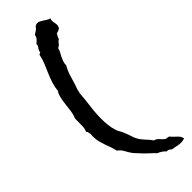

<svg xmlns="http://www.w3.org/2000/svg" viewBox="-352 -805 1122 1122"><g transform="rotate(-45 209.0 -243.5)"><path d="M398.4 294.9Q383.8 300.8 369.1 300.8Q352.5 300.8 336.4 296.9Q320.3 293 303.7 291Q295.9 284.2 290 280.3Q284.2 276.4 272.5 277.3Q254.9 256.8 226.6 246.1Q212.9 231.4 198.7 218.8Q184.6 206.1 170.9 192.4L142.6 162.1Q137.7 156.2 133.3 151.9Q128.9 147.5 125 142.6Q111.3 124 100.1 102.5Q88.9 81.1 69.3 67.4Q65.4 47.9 58.6 29.3Q51.8 10.7 45.4 -7.8Q39.1 -26.4 34.2 -44.9Q29.3 -63.5 29.3 -84V-95.7Q29.3 -101.6 31.2 -108.4Q28.3 -114.3 27.3 -123.5Q26.4 -132.8 19.5 -135.7Q28.3 -153.3 28.8 -173.8Q29.3 -194.3 29.3 -212.9V-227.5Q29.3 -237.3 31.2 -241.2Q31.2 -245.1 35.2 -251Q38.1 -258.8 39.6 -268.1Q41 -277.3 43 -286.1Q44.9 -300.8 46.9 -319.3Q48.8 -337.9 51.8 -356.9Q54.7 -376 59.6 -393.6Q64.5 -411.1 73.2 -422.9Q76.2 -454.1 85.4 -481.9Q94.7 -509.8 106.4 -536.6Q118.2 -563.5 129.4 -590.8Q140.6 -618.2 146.5 -648.4L160.2 -655.3V-659.2Q160.2 -666 163.1 -670.9Q166 -675.8 169.4 -680.2Q172.9 -684.6 175.8 -689.9Q178.7 -695.3 177.7 -704.1Q188.5 -713.9 197.8 -723.1Q207 -732.4 209 -749L230.5 -762.7Q241.2 -769.5 248 -781.2Q257.8 -788.1 268.6 -788.1Q277.3 -788.1 286.6 -783.2Q295.9 -778.3 304.7 -772.5Q313.5 -766.6 322.8 -760.7Q332 -754.9 341.8 -752.9Q339.8 -748 338.9 -744.1Q337.9 -740.2 337.9 -735.4Q337.9 -726.6 340.3 -717.8Q342.8 -709 342.8 -701.2Q342.8 -686.5 335 -675.8Q328.1 -671.9 321.8 -668.9Q315.4 -666 306.6 -665Q305.7 -662.1 302.7 -657.7Q299.8 -653.3 297.4 -648.9Q294.9 -644.5 293 -640.1Q291 -635.7 293 -633.8Q280.3 -627 272.5 -615.2Q264.6 -603.5 251 -598.6Q248 -584 241.2 -572.3L228.5 -548.8Q222.7 -537.1 217.8 -523.9Q212.9 -510.7 212.9 -493.2Q197.3 -466.8 188 -437Q178.7 -407.2 169.9 -377Q167 -367.2 162.6 -356.4Q158.2 -345.7 157.2 -335.9Q152.3 -321.3 151.9 -305.2Q151.4 -289.1 149.4 -274.4Q144.5 -237.3 140.6 -201.2Q136.7 -165 136.7 -127.9Q136.7 -101.6 139.6 -75.2Q142.6 -48.8 150.4 -24.4Q154.3 -10.7 161.6 0.5Q168.9 11.7 173.8 25.4Q183.6 47.9 190.9 71.8Q198.2 95.7 212.9 116.2Q225.6 132.8 239.7 147.5Q253.9 162.1 264.6 178.7Q283.2 183.6 293.9 196.8Q304.7 210 318.4 220.7Q324.2 222.7 332.5 223.1Q340.8 223.6 345.7 227.5L357.4 241.2Q370.1 252.9 381.8 264.2Q393.6 275.4 398.4 294.9Z"/></g></svg>

Font: RockSalt
Style: Regular
Weight: 400
Designer: Squid
Foundry: Font Diner, Inc DBA Sideshow
Version: Version 1.000